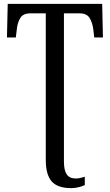

<svg xmlns="http://www.w3.org/2000/svg" viewBox="-20 -734 570 994"><path d="M349 240Q278 240 247.5 205Q217 170 217 94V-665H137Q99 -665 84.5 -640Q70 -615 67 -582L62 -540H16L20 -714H509L513 -540H468L463 -582Q459 -615 444.5 -640Q430 -665 391 -665H311V102Q311 148 325.5 169Q340 190 372 190Q386 190 397.5 187Q409 184 419 181V224Q408 230 388 235Q368 240 349 240Z"/></svg>

Font: Noto Serif Condensed
Style: Regular
Weight: 400
Width: 3
Designer: Monotype Design Team
Foundry: Monotype Imaging Inc.
Version: Version 2.013; ttfautohint (v1.8.4.7-5d5b)